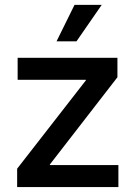

<svg xmlns="http://www.w3.org/2000/svg" viewBox="-20 -756 548 776"><path d="M49.3 0V-74.2L327.1 -431.2V-433.6H51.3V-522.5H454.6V-443.8L181.6 -91.3V-88.9H458.5V0ZM208.5 -588.9 281.2 -736.3H391.1L289.1 -588.9Z"/></svg>

Font: Inter 28pt Medium
Style: Regular
Weight: 500
Designer: Rasmus Andersson
Foundry: rsms
Version: Version 4.001;git-66647c0bb